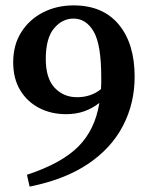

<svg xmlns="http://www.w3.org/2000/svg" viewBox="-20 -673 560 713"><path d="M150 -454Q150 -382 183 -347Q216 -312 266 -312Q318 -312 355 -342Q356 -353 356 -364Q356 -375 356 -386Q356 -507 328 -555.5Q300 -604 253 -604Q211 -604 180.5 -567.5Q150 -531 150 -454ZM480 -388Q480 -289 436.5 -205.5Q393 -122 306.5 -64Q220 -6 90 20L80 -24Q208 -66 270.5 -128.5Q333 -191 349 -291Q324 -271 293.5 -260Q263 -249 225 -249Q170 -249 125.5 -272Q81 -295 55 -338Q29 -381 29 -442Q29 -506 59 -553.5Q89 -601 140 -627Q191 -653 253 -653Q362 -653 421 -582Q480 -511 480 -388Z"/></svg>

Font: Source Serif Pro SemiBold
Style: Regular
Weight: 600
Designer: Frank Grießhammer
Foundry: Adobe Systems Incorporated
Version: Version 3.001;hotconv 1.0.111;makeotfexe 2.5.65597